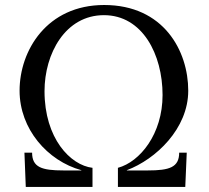

<svg xmlns="http://www.w3.org/2000/svg" viewBox="-20 -736 821 756"><path d="M444.3 0H709.5L715.3 -134.8H685.5C685.5 -77.1 647 -64.9 562.5 -64.9H479.5V-65.9C593.8 -108.9 721.2 -229.5 721.2 -378.9C721.2 -535.6 624.5 -716.3 390.1 -716.3C164.6 -716.3 57.1 -537.1 57.1 -378.9C57.1 -228 167 -102.5 300.3 -65.9V-64.9H229.5C145 -64.9 106.4 -77.1 106.4 -134.8H76.2L81.5 0H344.2V-75.2C257.3 -85.4 155.3 -190.9 155.3 -377C155.3 -524.9 237.3 -676.3 389.2 -676.3C541 -676.3 620.1 -521.5 620.1 -361.8C620.1 -208.5 531.2 -98.6 444.3 -75.2Z"/></svg>

Font: Parastoo
Style: Regular
Weight: 400
Foundry: Saber Rastikerdar (saber.rastikerdar@gmail.com)
Version: Version 2.0.1